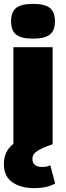

<svg xmlns="http://www.w3.org/2000/svg" viewBox="-20 -743 340 989"><path d="M37 -633Q37 -681 63 -702Q89 -723 150 -723Q211 -723 237 -702Q263 -681 263 -633Q263 -586 237 -565Q211 -544 150 -544Q89 -544 63 -565Q37 -586 37 -633ZM239 108 264 202Q225 226 154 226Q88 226 44 196Q0 166 0 102Q0 36 49 -2V-500H251V0Q196 19 171.5 35Q147 51 147 76Q147 117 198 117Q226 117 239 108Z"/></svg>

Font: Elaine Sans ExtraBold
Style: Regular
Weight: 800
Designer: Wei Huang
Foundry: Wei Huang
Version: Version 2.001;December 24, 2019;FontCreator 12.0.0.2547 64-b